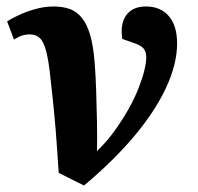

<svg xmlns="http://www.w3.org/2000/svg" viewBox="-20 -546 612 592"><path d="M239 26 161 -13Q158 -56 156 -87Q154 -118 151.5 -147.5Q149 -177 145.5 -213.5Q142 -250 136 -302Q130 -360 122 -389.5Q114 -419 102 -429.5Q90 -440 71 -440Q61 -440 50 -437Q39 -434 23 -424L2 -480Q19 -491 42.5 -501.5Q66 -512 92.5 -519Q119 -526 145 -526Q173 -526 194.5 -518.5Q216 -511 232 -491.5Q248 -472 258 -438Q268 -404 272 -351Q275 -313 276.5 -266Q278 -219 279 -171Q280 -123 279 -80Q310 -110 334 -143.5Q358 -177 376.5 -210Q395 -243 407 -273.5Q419 -304 425 -328.5Q431 -353 431 -369Q431 -386 423 -396Q415 -406 394 -413L357 -426Q350 -473 369.5 -499.5Q389 -526 430 -526Q475 -526 500.5 -496.5Q526 -467 526 -412Q526 -349 492.5 -276.5Q459 -204 395 -127.5Q331 -51 239 26Z"/></svg>

Font: Literata
Style: Bold Italic
Weight: 700
Italic angle: -2°
Designer: Latin by Veronika Burian and Jose Scaglione. Greek by Irene Vlachou. Cyrillic by Vera Evstafieva
Foundry: TypeTogether
Version: Version 3.103;gftools[0.9.29]